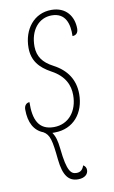

<svg xmlns="http://www.w3.org/2000/svg" viewBox="-89 -593 521 880"><g transform="rotate(-10 171.5 -153.0)"><path d="M202 240C233 240 249 224 249 205C249 194 244 186 235 181C229 200 218 210 200 210C175 210 156 197 145 87C141 50 135 29 122 10H133C221 10 274 -57 274 -144C274 -211 241 -260 180 -292C132 -317 111 -348 110 -393C109 -470 152 -521 212 -521C277 -521 292 -467 290 -411C306 -411 317 -421 317 -441C317 -498 283 -546 215 -546C134 -546 82 -479 82 -393C82 -333 113 -297 166 -268C228 -235 246 -189 246 -144C246 -69 202 -15 134 -15C63 -15 41 -66 43 -147C30 -147 18 -137 18 -117C18 -56 40 -16 82 0C111 17 117 45 126 135C134 211 158 240 202 240Z"/></g></svg>

Font: Noto Serif Condensed Thin
Style: Italic
Weight: 100
Width: 3
Italic angle: -12°
Designer: Monotype Design Team
Foundry: Monotype Imaging Inc.
Version: Version 2.013